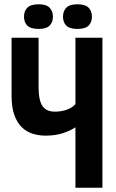

<svg xmlns="http://www.w3.org/2000/svg" viewBox="-20 -876 543 896"><path d="M160 -700V-470Q160 -408 178 -381.5Q196 -355 237 -355Q266 -355 291.5 -364Q317 -373 332 -390V-700H458V0H332V-282Q312 -268 276.5 -255.5Q241 -243 193 -243Q160 -243 131 -252.5Q102 -262 80.5 -283.5Q59 -305 46.5 -340.5Q34 -376 34 -429V-700ZM92 -798Q92 -824 107.5 -840Q123 -856 161 -856Q196 -856 211.5 -840Q227 -824 227 -798Q227 -772 211.5 -756.5Q196 -741 161 -741Q123 -741 107.5 -756.5Q92 -772 92 -798ZM274 -798Q274 -824 289.5 -840Q305 -856 341 -856Q378 -856 393.5 -840Q409 -824 409 -798Q409 -772 393.5 -756.5Q378 -741 341 -741Q305 -741 289.5 -756.5Q274 -772 274 -798Z"/></svg>

Font: PT Sans Narrow
Style: Bold
Weight: 700
Width: 3
Designer: A.Korolkova, O.Umpeleva, V.Yefimov
Foundry: ParaType Ltd
Version: Version 2.003W OFL